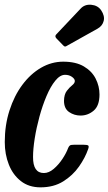

<svg xmlns="http://www.w3.org/2000/svg" viewBox="-22 -795 466 825"><path d="M405.5 -389Q405.5 -341 380.8 -319.8Q356 -298.5 324 -298.5Q297 -298.5 275 -313.5Q253 -328.5 253 -362Q253.5 -389.5 265 -404.5Q276.5 -419.5 288 -428.5Q299.5 -437.5 299.5 -447Q299.5 -456 287.2 -464.8Q275 -473.5 257.5 -473.5Q236 -473.5 215.5 -448.2Q195 -423 177.8 -382.2Q160.5 -341.5 147.5 -293.8Q134.5 -246 127.2 -200.2Q120 -154.5 120 -120.5Q119.5 -51.5 166.5 -51.5Q188 -51.5 209 -69.5Q230 -87.5 246.5 -112.5Q263 -137.5 271 -159.5Q274.5 -167.5 278.8 -170.2Q283 -173 295.5 -173H337.5Q353 -173 357 -169.8Q361 -166.5 357 -155Q344 -117 317.2 -79Q290.5 -41 249.5 -15.5Q208.5 10 152 10Q102 10 67.8 -16.8Q33.5 -43.5 16 -87.8Q-1.5 -132 -1.5 -184.5Q-1.5 -257.5 18.8 -320.5Q39 -383.5 74 -430.5Q109 -477.5 154.2 -503.8Q199.5 -530 249.5 -530Q304 -530 338.5 -509.5Q373 -489 389.2 -456.8Q405.5 -424.5 405.5 -389ZM412.5 -751Q429 -726.5 423.5 -705Q418 -683.5 397.5 -672L267 -599Q261 -595 257.5 -595Q254 -595 249 -600.5L220 -630.5Q212 -639.5 220 -647.5L324 -757.5Q341.5 -777 369.8 -774.5Q398 -772 412.5 -751Z"/></svg>

Font: Besley* Condensed Semi
Style: Italic
Weight: 600
Width: 3
Italic angle: -13°
Designer: Owen Earl
Foundry: indestructible type*
Version: Version 3.000; ttfautohint (v1.8.3)